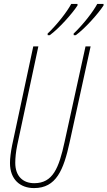

<svg xmlns="http://www.w3.org/2000/svg" viewBox="-20 -951 549 981"><path d="M356 -779 357 -771H367C414 -805 481 -880 509 -923V-931H477C455 -890 406 -827 356 -779ZM223 -779 224 -771H234C281 -805 348 -880 376 -923V-931H344C322 -890 273 -827 223 -779ZM154 10C267 10 305 -82 336 -225L443 -714H417L310 -226C281 -92 250 -15 155 -15C98 -15 58 -50 58 -119C58 -143 61 -175 68 -209L176 -714H150L42 -209C35 -174 31 -142 31 -118C31 -34 83 10 154 10Z"/></svg>

Font: Noto Sans ExtraCondensed Thin
Style: Italic
Weight: 100
Width: 2
Italic angle: -12°
Designer: Monotype Design Team
Foundry: Monotype Imaging Inc.
Version: Version 2.013